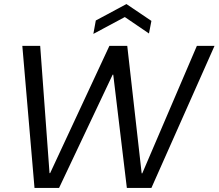

<svg xmlns="http://www.w3.org/2000/svg" viewBox="-20 -926 1077 946"><path d="M150 0 90 -700H178L224 -73H227L519 -700H607L678 -72H681L950 -700H1037L726 0H605L538 -558H535L271 0ZM440 -759 452 -825 603 -906 726 -823 714 -761 595 -842Z"/></svg>

Font: DM Sans 36pt
Style: Italic
Weight: 400
Italic angle: -10°
Designer: Colophon Foundry, Jonny Pinhorn
Foundry: Colophon Foundry
Version: Version 4.004;gftools[0.9.30]